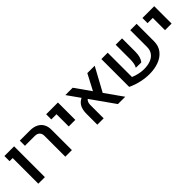

<svg xmlns="http://www.w3.org/2000/svg" viewBox="192 -1563 2560 2560"><g transform="rotate(-45 1472.0 -282.5)"><path d="M101.6 -483.4H43V-580.6H225.6V0H101.6Z M610.8 -393.6Q610.8 -436 586.4 -459.7Q562 -483.4 517.6 -483.4H333V-580.6H524.4Q589.8 -580.6 637.2 -557.4Q684.6 -534.2 709.7 -490.5Q734.9 -446.8 734.9 -386.2V0H610.8Z M928.2 -483.4H830.1V-580.6H1052.2V-252.9H928.2Z M1564.9 -249 1741.2 0H1603L1366.7 -334Q1350.1 -319.8 1342 -299.3Q1334 -278.8 1334 -251V0H1214.4V-200.7Q1214.4 -278.8 1239.5 -327.1Q1264.6 -375.5 1318.8 -401.4L1191.9 -580.6H1330.6L1488.8 -356.4L1606.4 -580.6H1745.6Z M1990.7 -122.6Q2035.2 -103.5 2085 -92.8Q2134.8 -82 2178.7 -82Q2248.5 -82 2302 -101.8Q2355.5 -121.6 2385.7 -162.4Q2416 -203.1 2416 -264.6V-580.6H2535.6V-251.5Q2535.6 -164.6 2488.8 -104.2Q2441.9 -43.9 2362.3 -13.9Q2282.7 16.1 2184.1 16.1Q2107.4 16.1 2025.9 -2.2Q1944.3 -20.5 1871.1 -55.7V-580.6H1990.7ZM2141.1 -302.7V-580.6H2261.2V-327.1Q2261.2 -277.3 2249.3 -237.1Q2237.3 -196.8 2214.8 -171.9L2113.3 -173.8Q2126.5 -192.4 2133.8 -226.3Q2141.1 -260.3 2141.1 -302.7Z M2743.7 -483.4H2645.5V-580.6H2867.7V-252.9H2743.7Z"/></g></svg>

Font: Heebo Medium
Style: Regular
Weight: 500
Designer: Oded Ezer
Foundry: Meir Sadan
Version: Version 2.001; ttfautohint (v1.5.14-ce02) -l 8 -r 50 -G 200 